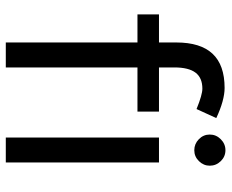

<svg xmlns="http://www.w3.org/2000/svg" viewBox="-86 -692 779 646"><g transform="rotate(90 303.0 -369.5)"><path d="M276.4 -736.2Q297 -736.2 322.7 -729.1Q348.4 -722 377.8 -708.2L347.4 -641.8Q299.4 -661.4 278.8 -661.4Q242.4 -661.4 224.9 -638.3Q207.4 -615.2 207.4 -567.2V0H123.4V-574Q123.4 -655 161.3 -695.6Q199.2 -736.2 276.4 -736.2ZM29 -515.4H356V-443H29ZM443.2 -515.4H527.2V0H443.2ZM433.2 -686.2Q433.2 -707.6 448.9 -723.3Q464.6 -739 486 -739Q507.4 -739 522.7 -723.3Q538 -707.6 538 -686.2Q538 -665.6 522.7 -649.9Q507.4 -634.2 486 -634.2Q464.6 -634.2 448.9 -649.5Q433.2 -664.8 433.2 -686.2Z"/></g></svg>

Font: 寒蝉端黑体 Light
Style: Regular
Weight: 300
Designer: ChillDuanSans {Warren2060}; 
Source Han Sans {Ryoko NISHIZUKA 西塚涼子 (kana, bopomofo & ideographs); Paul D. Hunt (Latin, G
Foundry: ChillType&Adobe
Version: Version 1.300;Glyphs 3.3 (3306)